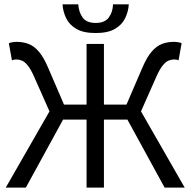

<svg xmlns="http://www.w3.org/2000/svg" viewBox="-20 -857 870 877"><path d="M6.3 0 206 -348.3 136.5 -505.1Q120.9 -540.5 107.2 -557.5Q93.5 -574.5 80.6 -580Q67.8 -585.4 54.5 -585.4Q49.8 -585.4 44.3 -584.4Q38.8 -583.4 34.5 -581.4L20.4 -659.6Q27.6 -662.7 37.2 -664.2Q46.7 -665.8 56.4 -665.8Q85.6 -665.8 110.7 -656.2Q135.8 -646.7 157.8 -620.9Q179.8 -595.1 200.6 -546L272.4 -379.2H375.4V-656.3H454.7V-379.2H557.7L629.5 -546Q650.3 -595.1 672.5 -620.9Q694.7 -646.7 719.6 -656.2Q744.5 -665.8 773.7 -665.8Q783.7 -665.8 793.6 -664.2Q803.4 -662.7 809.6 -659.6L795.6 -581.4Q791.9 -583.4 786.4 -584.4Q780.9 -585.4 775.6 -585.4Q762.3 -585.4 749.4 -580Q736.6 -574.5 722.9 -557.5Q709.1 -540.5 693.5 -505.1L624 -348.3L823.7 0H732L561.9 -310.8H454.7V0H375.4V-310.8H268.2L98 0ZM416.9 -706.1Q361.3 -706.1 329 -724.9Q296.7 -743.6 282.2 -773.9Q267.6 -804.1 265.6 -837.3H337.5Q339.5 -802.3 357.3 -777.3Q375.1 -752.2 416.9 -752.2Q458.8 -752.2 477.1 -777.3Q495.3 -802.3 496.3 -837.3H568.3Q566.3 -804.1 551.7 -773.9Q537.1 -743.6 504.8 -724.9Q472.6 -706.1 416.9 -706.1Z"/></svg>

Font: Source Sans 3 VF
Style: Regular
Weight: 200
Designer: Paul D. Hunt
Foundry: Adobe
Version: Version 3.046;hotconv 1.0.118;makeotfexe 2.5.65603